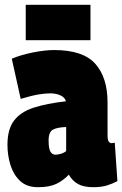

<svg xmlns="http://www.w3.org/2000/svg" viewBox="-20 -768 508 798"><path d="M11 -166Q11 -231 38.5 -267Q66 -303 120 -320.5Q174 -338 254 -347Q250 -363 231.5 -371.5Q213 -380 189 -380Q168 -380 140.5 -375.5Q113 -371 66 -357L29 -524Q67 -540 117 -550Q167 -560 205 -560Q325 -560 376 -503Q427 -446 427 -342V-207Q427 -186 432 -179.5Q437 -173 443 -173Q450 -173 457 -175L468 -15Q449 -5 425.5 2.5Q402 10 368 10Q328 10 304.5 -3Q281 -16 266 -42Q242 -17 213.5 -3.5Q185 10 138 10Q91 10 63.5 -16Q36 -42 23.5 -82Q11 -122 11 -166ZM182 -184Q182 -149 190 -137Q198 -125 210 -125Q219 -125 232 -128.5Q245 -132 255 -140V-240Q219 -239 200.5 -229.5Q182 -220 182 -184ZM87 -601V-748H356V-601Z"/></svg>

Font: Georama Condensed Black
Style: Regular
Weight: 900
Width: 3
Designer: Jean-Baptiste Levee
Foundry: Production Type
Version: Version 1.000